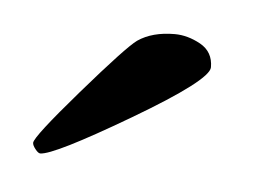

<svg xmlns="http://www.w3.org/2000/svg" viewBox="-27 -636 250 188"><g transform="rotate(5 98.0 -542.0)"><path d="M17.6 -478.5Q15.6 -478.5 12.7 -482.2Q9.8 -485.8 9.8 -488.3Q9.8 -494.1 51 -541.7Q92.3 -589.4 102.5 -596.7Q116.7 -606.4 138.7 -606.4Q151.4 -606.4 164.1 -599.4Q176.8 -592.3 176.8 -577.1Q176.8 -564.5 103.8 -521.5Q30.8 -478.5 17.6 -478.5Z"/></g></svg>

Font: Amiri
Style: Slanted
Weight: 400
Italic angle: 9°
Designer: Khaled Hosny
Version: Version 000.107